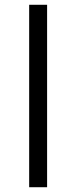

<svg xmlns="http://www.w3.org/2000/svg" viewBox="-20 -783 319 803"><path d="M102 0V-763H177V0Z"/></svg>

Font: Noto Sans ExtraCondensed
Style: Regular
Weight: 400
Width: 2
Designer: Monotype Design Team
Foundry: Monotype Imaging Inc.
Version: Version 2.013; ttfautohint (v1.8.4.7-5d5b)